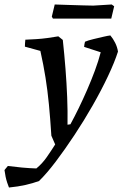

<svg xmlns="http://www.w3.org/2000/svg" viewBox="-77 -623 556 856"><path d="M-37 213Q-41 203 -45 191Q-49 179 -52 165Q-55 151 -57 135L-42 117Q-12 121 21 124Q54 127 85 128Q111 107 131.5 77.5Q152 48 169 21L152 -18Q147 -96 141 -158Q135 -220 126 -276.5Q117 -333 103 -396L34 -415Q34 -421 34.5 -429.5Q35 -438 36 -446Q59 -447 84 -448.5Q109 -450 134.5 -453.5Q160 -457 183 -461L203 -445Q210 -380 215 -316Q220 -252 222.5 -190Q225 -128 224 -67L237 -69Q255 -102 274 -141Q293 -180 311.5 -222.5Q330 -265 346 -308Q362 -351 372 -390L298 -414Q298 -419 299.5 -426Q301 -433 302 -437Q316 -443 339 -448.5Q362 -454 383.5 -459Q405 -464 415 -465Q427 -451 436.5 -432Q446 -413 449 -393Q434 -346 404.5 -283.5Q375 -221 336.5 -153.5Q298 -86 255 -21Q212 44 171.5 97.5Q131 151 97 184Q70 194 37 201.5Q4 209 -37 213ZM159 -540 154 -549 167 -603Q192 -602 227 -601Q262 -600 293.5 -599Q325 -598 339 -598L421 -603L432 -595L419 -540Z"/></svg>

Font: Labrada Medium
Style: Italic
Weight: 500
Italic angle: -7°
Designer: Mercedes Jáuregui
Foundry: Omnibus-Type Team
Version: Version 1.000